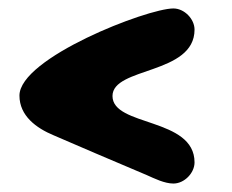

<svg xmlns="http://www.w3.org/2000/svg" viewBox="-20 -527 548 454"><path d="M26 -301C26 -253 66 -224 107 -207C125 -199 279 -133 327 -113C345 -105 369 -93 390 -93C416 -93 440 -118 440 -143C440 -250 246 -227 246 -300C246 -369 440 -350 440 -457C440 -482 416 -507 390 -507C328 -507 26 -390 26 -301Z"/></svg>

Font: Asimov Print
Style: Regular
Weight: 500
Designer: Google
Version: Version 2.000980: 2014